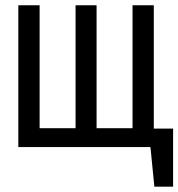

<svg xmlns="http://www.w3.org/2000/svg" viewBox="-20 -560 679 731"><path d="M639 -70.3V150.8H567.7L552.8 0H49.7V-540H130.8V-71.8H267.7V-540H347.7V-71.8H484.6V-540H565.6V-70.3Z"/></svg>

Font: FiraCode Nerd Font
Style: Regular
Weight: 400
Designer: Carrois Corporate, Edenspiekermann AG, Nikita Prokopov
Foundry: Carrois Corporate, Edenspiekermann AG, Nikita Prokopov
Version: Version 6.002;Nerd Fonts 2.2.2